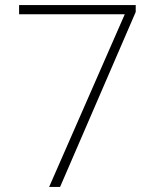

<svg xmlns="http://www.w3.org/2000/svg" viewBox="-20 -734 610 754"><path d="M173 0H216L513 -687V-714H55V-678H470Z"/></svg>

Font: Noto Sans Ethiopic ExtraLight
Style: Regular
Weight: 200
Designer: Monotype Design Team
Foundry: Monotype Imaging Inc.
Version: Version 2.102